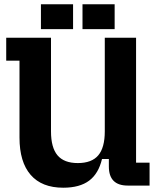

<svg xmlns="http://www.w3.org/2000/svg" viewBox="-20 -866 732 896"><path d="M275 10Q175 10 123 -50Q71 -110 71 -224V-583H9V-690H218V-253Q218 -177 248.5 -141Q279 -105 343 -105Q408 -105 438.5 -141Q469 -177 469 -253V-690H615V-107H678V0H576Q488 0 488 -89V-124H456Q440 -56 396 -23Q352 10 275 10ZM171 -730V-846H321V-730ZM365 -730V-846H515V-730Z"/></svg>

Font: Mozilla Headline ExtraLight
Style: Regular
Weight: 200
Designer: Studio DRAMA
Foundry: Studio DRAMA
Version: Version 1.000